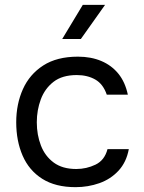

<svg xmlns="http://www.w3.org/2000/svg" viewBox="-20 -767 593 793"><path d="M292 6Q209 6 154.5 -28.5Q100 -63 73.5 -124Q47 -185 47 -262Q47 -337 74.5 -398.5Q102 -460 158.5 -496.5Q215 -533 302 -533Q356 -533 398.5 -515Q441 -497 469 -462.5Q497 -428 508 -376H421Q406 -420 373.5 -438.5Q341 -457 297 -457Q237 -457 201 -429Q165 -401 148.5 -356.5Q132 -312 132 -262Q132 -210 149 -166Q166 -122 202 -95.5Q238 -69 295 -69Q337 -69 374.5 -87Q412 -105 424 -151H512Q502 -97 469.5 -62Q437 -27 390.5 -10.5Q344 6 292 6ZM237 -606 322 -747H414L314 -606Z"/></svg>

Font: Onest
Style: Regular
Weight: 400
Designer: Dmitri Voloshin, Andrey Kudryavtsev
Foundry: Dmitri Voloshin, Andrey Kudryavtsev
Version: Version 1.000;gftools[0.9.33]